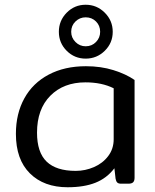

<svg xmlns="http://www.w3.org/2000/svg" viewBox="-20 -774 654 809"><path d="M228 -640Q228 -687 261 -720.5Q294 -754 341 -754Q388 -754 421.5 -720.5Q455 -687 455 -640Q455 -593 421.5 -560Q388 -527 341 -527Q294 -527 261 -560Q228 -593 228 -640ZM402 -640Q402 -666 384.5 -683.5Q367 -701 341 -701Q316 -701 298 -683.5Q280 -666 280 -640Q280 -615 298 -597Q316 -579 341 -579Q367 -579 384.5 -597Q402 -615 402 -640ZM47 -210Q47 -295 82.5 -359.5Q118 -424 185 -459.5Q252 -495 342 -495Q405 -495 458 -478.5Q511 -462 547 -437V-25Q547 -12 541 -6Q535 0 521 0H490Q479 0 474 -5Q469 -10 467 -21L462 -65Q430 -23 382 -4Q334 15 265 15Q165 15 106 -43.5Q47 -102 47 -210ZM459 -187V-402Q409 -427 340 -427Q248 -427 192 -370.5Q136 -314 136 -215Q136 -132 176.5 -93Q217 -54 299 -54Q339 -54 376 -70Q413 -86 436 -116.5Q459 -147 459 -187Z"/></svg>

Font: Mitr Light
Style: Regular
Weight: 300
Designer: Thanarat Vachiruckul
Foundry: Cadson Demak
Version: Version 1.002